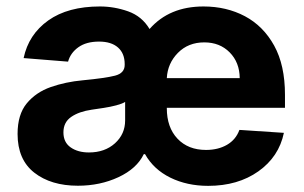

<svg xmlns="http://www.w3.org/2000/svg" viewBox="-20 -573 954 603"><path d="M633.8 10.7Q567.4 10.7 514.9 -15.1Q462.4 -41 435.5 -88.9H431.6Q409.7 -43.5 352.1 -16.6Q294.4 10.3 224.6 10.3Q140.1 10.3 87.6 -30.8Q35.2 -71.8 35.2 -152.3Q35.2 -213.4 64 -248.3Q92.8 -283.2 139.4 -299.6Q186 -315.9 239.7 -320.8Q311 -327.6 341.3 -335.4Q371.6 -343.3 371.6 -369.1V-371.6Q371.6 -405.3 350.6 -423.8Q329.6 -442.4 291 -442.4Q251 -442.4 226.1 -424.6Q201.2 -406.7 193.8 -379.4L54.2 -390.6Q69.8 -464.8 131.6 -508.8Q193.4 -552.7 293.9 -552.7Q338.9 -552.7 382.3 -537.4Q425.8 -522 449.7 -481.9Q511.7 -552.7 619.1 -552.7Q691.4 -552.7 749.3 -522Q807.1 -491.2 841.1 -429.7Q875 -368.2 875 -275.4V-234.4H503.9V-233.4Q503.9 -172.9 537.4 -137.5Q570.8 -102.1 627 -102.1Q665 -102.1 692.9 -118.2Q720.7 -134.3 731.9 -165L871.6 -155.8Q856 -80.6 791.5 -34.9Q727.1 10.7 633.8 10.7ZM503.9 -327.6H732.9Q732.4 -377 701.4 -408.4Q670.4 -439.9 621.6 -439.9Q571.3 -439.9 538.8 -407Q506.3 -374 503.9 -327.6ZM179.2 -157.2Q179.2 -126 201.9 -110.1Q224.6 -94.2 259.3 -94.2Q309.1 -94.2 341.1 -123Q373 -151.9 373 -194.8V-252.9Q363.8 -247.1 345.2 -242.2Q326.7 -237.3 305.7 -234.1Q284.7 -231 268.1 -228.5Q228 -222.7 203.6 -205.8Q179.2 -189 179.2 -157.2Z"/></svg>

Font: Konkhmer Sleokchher
Style: Regular
Weight: 400
Designer: Suon May Sophanith
Version: Version 1.000; ttfautohint (v1.8.4.7-5d5b);gftools[0.9.23]